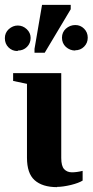

<svg xmlns="http://www.w3.org/2000/svg" viewBox="-40 -759 381 790"><path d="M195 10V11Q134 11 102 -18Q71 -46 71 -110V-414L14 -426V-458H212V-109Q212 -76 224 -63Q236 -50 256 -50Q276 -50 300 -56V-16Q284 -6 252 2Q218 10 195 10ZM269 -552 270 -551Q248 -551 231 -566Q215 -581 215 -604Q215 -626 231 -641Q248 -656 270 -656Q291 -656 306 -641Q321 -626 321 -604Q321 -582 306 -567Q291 -552 269 -552ZM34 -551 32 -549Q10 -549 -5 -564Q-20 -579 -20 -602Q-20 -624 -4 -639Q13 -654 33 -654Q54 -654 70 -639Q86 -624 86 -603Q86 -581 71 -566Q56 -551 34 -551ZM102 -542V-558L133 -739H251V-721L144 -542Z"/></svg>

Font: Libra Serif Modern
Style: Bold
Weight: 700
Designer: Stefan Peev, Context Ltd
Foundry: Ascender Corporation
Version: Version 1.000